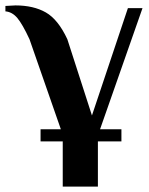

<svg xmlns="http://www.w3.org/2000/svg" viewBox="-32 -500 552 710"><path d="M338 -22H417V23H330V190H200V23H118V-22H193L77 -355Q51 -411 32 -433.5Q13 -456 -12 -458V-478L25 -480Q92 -480 137.5 -454Q183 -428 217 -355L308 -73L441 -470H495Z"/></svg>

Font: Philosopher
Style: Bold
Weight: 700
Designer: Jovanny Lemonad
Foundry: Jovanny Lemonad
Version: Version 2.000